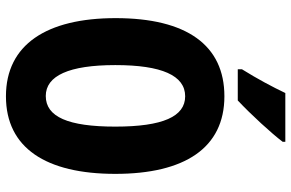

<svg xmlns="http://www.w3.org/2000/svg" viewBox="-187 -783 980 646"><g transform="rotate(90 303.0 -460.0)"><path d="M457 -921V-930H293C272 -886 246 -837 213 -784V-770H318C366 -815 430 -885 457 -921ZM565 -358C565 -591 478 -725 304 -725C132 -725 41 -598 41 -359C41 -127 130 10 304 10C478 10 565 -125 565 -358ZM199 -358C199 -514 234 -593 304 -593C372 -593 406 -518 406 -358C406 -199 373 -124 303 -124C235 -124 199 -202 199 -358Z"/></g></svg>

Font: Noto Sans Devanagari ExtraCondensed ExtraBold
Style: Regular
Weight: 800
Width: 2
Designer: Jelle Bosma - Monotype Design Team
Foundry: Monotype Imaging Inc.
Version: Version 2.004